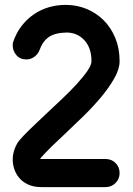

<svg xmlns="http://www.w3.org/2000/svg" viewBox="-20 -757 542 785"><path d="M411 -107Q436 -107 452.5 -90.5Q469 -74 469 -49Q469 -26 452.5 -9Q436 8 411 8H149Q119 8 96.5 -2Q74 -12 60 -28Q46 -44 39 -64Q32 -84 32 -104Q32 -126 39.5 -147Q47 -168 59 -183Q75 -202 104 -230L167 -290L232 -351Q266 -383 293 -412.5Q320 -442 337 -466.5Q354 -491 354 -507Q354 -561 325 -592.5Q296 -624 252 -624Q203 -623 178 -604.5Q153 -586 142 -553Q135 -535 120 -524.5Q105 -514 88 -514Q62 -514 47 -531.5Q32 -549 32 -571Q32 -580 33 -583Q46 -622 68 -650.5Q90 -679 118.5 -698.5Q147 -718 180 -727.5Q213 -737 249 -737Q294 -737 334 -720.5Q374 -704 404 -674Q434 -644 451.5 -601.5Q469 -559 469 -507Q469 -475 447.5 -437Q426 -399 393 -359.5Q360 -320 321 -282L247 -211L191 -158Q164 -131 147 -112Q145 -110 145 -107Z"/></svg>

Font: VDS
Style: Bold
Weight: 700
Designer: artmaker
Foundry: artmaker
Version: Version 1.000 2009 initial release